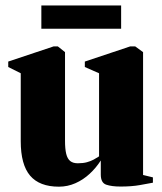

<svg xmlns="http://www.w3.org/2000/svg" viewBox="-20 -692 608 722"><path d="M433.5 9.5Q400 9.5 379.5 2.5Q359 -4.5 359 -35.5V-88.5Q341.5 -61 317.2 -38.5Q293 -16 263.5 -3Q234 10 201.5 10Q128.5 10 93.2 -31.5Q58 -73 58 -161V-416.5L11 -440V-460.5L181.5 -517.5H197.5L224.5 -496V-162Q224.5 -132 229 -113.5Q233.5 -95 244 -86.5Q254.5 -78 272.5 -78Q292.5 -78 307 -82Q321.5 -86 332.5 -92Q343.5 -98 352.5 -104V-416.5L299 -440V-460.5L469.5 -517.5H488.5L518 -496V-34L555 -25V-5Q536.5 -1.5 505.8 4Q475 9.5 433.5 9.5ZM435.5 -671.5V-584H135.5V-671.5Z"/></svg>

Font: Merriweather 144pt Black
Style: Regular
Weight: 900
Version: Version 2.100